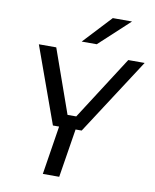

<svg xmlns="http://www.w3.org/2000/svg" viewBox="-101 -1028 893 1104"><g transform="rotate(10 346.0 -476.0)"><path d="M401.9 -788.1H314L466.8 -952.1H579.1ZM321.8 0H226.1L271 -284.2H234.9L74.2 -730H175.8L307.1 -358.9H357.9L596.2 -730H691.9L402.8 -284.2H367.2Z"/></g></svg>

Font: Sora Italic
Style: Regular
Weight: 400
Designer: Jonathan Barnbrook, Julián Moncada
Foundry: Barnbrook Fonts
Version: Version 2.000